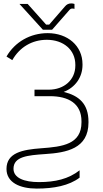

<svg xmlns="http://www.w3.org/2000/svg" viewBox="-20 -903 601 1124"><path d="M231 -729H285L385 -843C391 -850 395 -853 404 -853C408 -853 413 -852 416 -851V-880C411 -882 403 -883 397 -883C381 -883 370 -877 360 -865L268 -759H250L142 -880H94ZM446 94C381 145 303 163 208 163C124 163 59 140 59 85C59 13 143 6 243 -1C370 -9 498 -33 498 -186V-190C498 -296 442 -343 353 -365C420 -391 463 -450 463 -523V-527C463 -635 376 -709 259 -709C157 -709 67 -657 18 -572L52 -551C95 -627 168 -670 254 -670C352 -670 421 -611 421 -524V-519C421 -436 356 -378 265 -378H182V-340H272C381 -340 457 -297 457 -193V-187C457 -58 346 -44 221 -35C112 -27 18 -9 18 86C18 166 97 201 195 201C295 201 384 184 446 137Z"/></svg>

Font: Fixel Display ExtraLight
Style: Regular
Weight: 200
Designer: AlfaBravo + MacPaw
Foundry: Kyrylo Tkachov, Marchela Mozhyna, Serhii Makarenko, Maria Weinstein, Zakhar Kryvoshyya
Version: Version 1.211